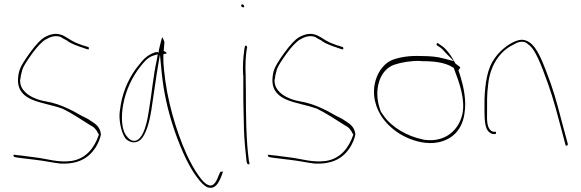

<svg xmlns="http://www.w3.org/2000/svg" viewBox="-20 -729 2719 898"><path d="M43 -5C42 -4 43 2 47 5L61 8C89 11 120 16 150 19C187 23 226 32 262 36C346 40 395 10 427 -39C437 -55 450 -82 452 -102C448 -131 433 -146 409 -161L408 -162H407C398 -169 388 -175 373 -182C357 -189 342 -199 325 -208C292 -225 258 -240 222 -249L174 -259C148 -265 116 -280 99 -297C85 -311 74 -326 74 -354V-356L75 -357C76 -369 79 -384 84 -401V-402C90 -420 105 -443 130 -478C155 -512 176 -534 193 -544C215 -557 240 -566 267 -555L268 -554V-553L296 -538V-537L297 -536C316 -524 339 -515 367 -506L387 -499H388C391 -499 393 -498 395 -498C397 -506 394 -509 393 -509L371 -516H369C356 -521 345 -525 333 -530C309 -541 294 -554 273 -564C243 -576 218 -571 187 -554C172 -545 149 -522 122 -485C95 -448 78 -420 73 -405C66 -387 65 -371 64 -355C64 -251 184 -253 268 -222H270C315 -200 362 -169 401 -144C420 -135 431 -123 440 -103L443 -99L442 -98C422 -38 382 14 313 24C252 32 200 14 152 8C122 5 90 -1 64 -3L48 -5ZM48 -5ZM61 8ZM63 -354H64ZM262 36ZM273 -564ZM401 -145Z M539 -179C541 -139 553 -98 569 -79C589 -61 617 -56 639 -77C664 -103 679 -158 688 -215C697 -270 704 -328 713 -384L728 -474L737 -382C746 -298 763 -221 788 -143C815 -59 856 40 899 97C920 126 937 142 951 147C984 158 1001 131 1015 96L1023 74C1022 74 1021 73 1020 73C1017 74 1013 76 1011 74L1003 91C996 110 981 149 954 136C939 131 924 114 908 91C890 66 871 32 852 -9C803 -119 760 -262 747 -404C745 -423 744 -440 744 -455V-475L754 -478H759C759 -486 754 -486 745 -491L746 -493C747 -510 748 -520 749 -533C746 -542 742 -550 739 -555C739 -554 737 -552 737 -551C734 -538 723 -500 721 -481L718 -486C715 -484 714 -485 707 -485C672 -473 653 -456 628 -423C591 -379 557 -312 545 -240C541 -216 538 -197 539 -179ZM556 -239C568 -308 601 -373 636 -417C653 -438 668 -459 697 -469L718 -475L713 -447C697 -377 690 -292 677 -216C672 -184 655 -60 601 -71H600C591 -73 584 -79 577 -87C545 -119 547 -189 556 -239ZM1003 91V92Z M1108 -702C1108 -699 1112 -695 1117 -695C1122 -695 1122 -695 1122 -700C1122 -703 1117 -709 1114 -709C1110 -709 1108 -707 1108 -702ZM1117 -378 1118 -377V-302C1118 -275 1118 -246 1119 -216L1121 -123C1122 -83 1129 -6 1133 25L1136 36C1141 41 1147 42 1147 33L1144 23V22C1131 -71 1130 -196 1130 -302C1130 -329 1129 -353 1129 -377C1127 -422 1128 -470 1136 -508C1136 -509 1136 -510 1134 -513C1125 -525 1123 -499 1122 -492V-490C1117 -458 1115 -419 1117 -378ZM1128 -376H1129ZM1134 -513Z M1233 -5C1232 -4 1233 2 1237 5L1251 8C1279 11 1310 16 1340 19C1377 23 1416 32 1452 36C1536 40 1585 10 1617 -39C1627 -55 1640 -82 1642 -102C1638 -131 1623 -146 1599 -161L1598 -162H1597C1588 -169 1578 -175 1563 -182C1547 -189 1532 -199 1515 -208C1482 -225 1448 -240 1412 -249L1364 -259C1338 -265 1306 -280 1289 -297C1275 -311 1264 -326 1264 -354V-356L1265 -357C1266 -369 1269 -384 1274 -401V-402C1280 -420 1295 -443 1320 -478C1345 -512 1366 -534 1383 -544C1405 -557 1430 -566 1457 -555L1458 -554V-553L1486 -538V-537L1487 -536C1506 -524 1529 -515 1557 -506L1577 -499H1578C1581 -499 1583 -498 1585 -498C1587 -506 1584 -509 1583 -509L1561 -516H1559C1546 -521 1535 -525 1523 -530C1499 -541 1484 -554 1463 -564C1433 -576 1408 -571 1377 -554C1362 -545 1339 -522 1312 -485C1285 -448 1268 -420 1263 -405C1256 -387 1255 -371 1254 -355C1254 -251 1374 -253 1458 -222H1460C1505 -200 1552 -169 1591 -144C1610 -135 1621 -123 1630 -103L1633 -99L1632 -98C1612 -38 1572 14 1503 24C1442 32 1390 14 1342 8C1312 5 1280 -1 1254 -3L1238 -5ZM1238 -5ZM1251 8ZM1253 -354H1254ZM1452 36ZM1463 -564ZM1591 -145Z M1738 -357C1716 -287 1738 -220 1771 -175C1797 -139 1839 -105 1882 -86C1921 -68 1976 -53 2028 -63C2099 -77 2144 -126 2153 -203C2162 -260 2148 -324 2134 -370L2124 -401C2129 -406 2135 -413 2131 -416L2110 -432C2094 -464 2066 -504 2041 -518L2028 -527C2026 -529 2026 -528 2023 -525C2019 -517 2026 -516 2033 -511C2045 -505 2058 -488 2070 -476L2103 -443L2057 -455C2025 -464 1990 -467 1948 -467C1898 -469 1855 -463 1818 -450C1781 -437 1751 -399 1738 -357ZM1756 -222C1728 -306 1753 -401 1823 -426C1855 -437 1900 -445 1944 -444L1950 -443C2010 -443 2062 -438 2101 -412H2102L2107 -398C2128 -343 2158 -260 2142 -193C2126 -124 2066 -62 1966 -75C1963 -75 1960 -76 1957 -77C1883 -92 1810 -135 1773 -190C1762 -205 1762 -203 1756 -222ZM2023 -525ZM2033 -511Z M2246 -202C2246 -161 2251 -125 2266 -113C2274 -105 2283 -102 2287 -102H2295C2299 -102 2300 -104 2300 -108C2300 -112 2299 -113 2295 -113H2286C2254 -124 2258 -173 2258 -202C2258 -248 2257 -289 2263 -332C2271 -418 2314 -487 2379 -519C2397 -530 2427 -545 2451 -521L2450 -522C2464 -513 2475 -497 2486 -477C2498 -454 2510 -427 2521 -397C2554 -311 2570 -259 2599 -149L2625 -51C2626 -47 2627 -47 2629 -47C2632 -48 2637 -52 2636 -55L2610 -151C2581 -263 2567 -313 2533 -400C2513 -452 2490 -507 2458 -530C2428 -550 2407 -545 2373 -528C2341 -510 2313 -485 2292 -454C2260 -410 2249 -342 2246 -265ZM2373 -528ZM2379 -519Z"/></svg>

Font: Stray Cat
Style: Hl
Weight: 100
Version: Version 1.0